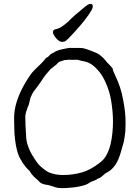

<svg xmlns="http://www.w3.org/2000/svg" viewBox="-20 -959 723 994"><path d="M255 -797Q256 -805 269 -808Q280 -810 287 -814Q300 -820 311 -829Q316 -833 321 -837Q326 -841 331 -845Q341 -855 351 -865Q361 -874 371 -883Q394 -902 413 -918Q437 -940 450 -939Q462 -938 460 -922Q459 -912 440 -884Q420 -855 394 -825Q368 -795 344 -770Q319 -743 311 -743Q308 -743 306 -743Q304 -742 301 -742Q285 -743 269 -763Q254 -782 254 -793ZM265 10Q262 8 233 0Q221 -3 216 -3Q193 -8 186 -16Q179 -24 157 -43Q150 -50 144 -57Q134 -72 134 -73Q129 -79 123 -84Q112 -95 111 -97Q109 -101 106 -105Q102 -109 99 -113Q93 -122 92 -126Q92 -126 86 -135Q75 -154 68 -181Q61 -208 58 -237Q54 -267 54 -296Q53 -326 53 -348Q53 -390 67 -434Q81 -477 104 -518Q138 -577 156 -594Q206 -641 215 -655Q217 -659 222 -661Q228 -664 231 -667Q235 -671 238 -674Q241 -678 245 -680Q247 -681 249 -682Q251 -683 253 -685Q255 -686 258 -686Q260 -687 262 -689Q271 -697 306 -705Q335 -712 353 -711Q403 -711 408 -710Q424 -707 454 -695Q481 -685 489 -680Q511 -665 526 -646Q536 -633 546 -624Q556 -614 564 -603V-602Q564 -595 566 -592Q570 -583 570 -582L575 -572Q577 -569 577 -567Q605 -510 617 -445Q631 -376 630 -318Q629 -279 629 -279Q629 -276 624 -242Q621 -222 615 -204Q610 -187 605 -169Q594 -132 579 -108Q558 -77 532 -65Q527 -63 524 -60Q521 -57 517 -54Q512 -49 504 -43Q501 -41 496 -38Q487 -35 484 -33Q479 -28 472 -26Q465 -22 460 -21Q450 -18 442.5 -12.5Q435 -7 425 -3Q414 1 397 5Q380 9 362 11Q345 13 329 14Q313 15 302 15Q279 15 265 10ZM119 -390Q116 -384 114 -375Q111 -361 111 -360Q111 -335 112 -310Q114 -285 115 -260Q115 -230 126 -200Q137 -170 155 -143Q175 -110 193 -95Q222 -70 237 -65Q253 -59 270 -56Q287 -53 307 -53Q358 -53 406 -67Q450 -80 496 -116Q520 -134 531 -156Q545 -182 552 -211Q559 -240 562 -272Q565 -303 565 -329Q565 -376 556.5 -431.5Q548 -487 526 -534Q510 -570 486 -597Q478 -606 469 -614Q457 -625 443 -632Q433 -637 422 -640Q405 -644 398 -645Q389 -647 379 -650L354 -649Q334 -650 333 -650Q327 -648 314 -648Q312 -648 299 -643Q286 -640 281 -635Q273 -626 270 -623Q262 -618 256 -612Q254 -610 252 -609Q251 -608 248 -606Q245 -603 243 -602Q239 -598 239 -598Q239 -598 221 -577Q207 -561 195 -541Q181 -520 167 -502Q150 -480 148 -475Q145 -469 142 -462Q138 -455 137 -450Q135 -441 133 -433Q131 -424 129 -417Q126 -410 123 -403Q121 -397 119 -390Z"/></svg>

Font: ToneOZ-Pinyin-Tsuipita-TC
Style: Regular
Weight: 400
Designer: ÂÆ£ÂøóÂáåJeffrey Xuan(jeffreyx@gmail.com, ToneOZ.com) ÈòøÂù§(cjkFonts)
Foundry: ToneOZ
Version: Version 0.24071